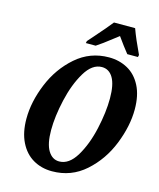

<svg xmlns="http://www.w3.org/2000/svg" viewBox="-135 -1026 939 1132"><g transform="rotate(15 334.5 -460.0)"><path d="M66 -250Q66 -353 111.5 -464Q157 -575 243 -650Q329 -725 444 -725Q507 -725 558 -697Q609 -669 639 -611Q669 -553 669 -467Q669 -366 624.5 -254Q580 -142 494 -65.5Q408 11 291 11Q226 11 175 -19Q124 -49 95 -108Q66 -167 66 -250ZM511 -492Q511 -576 486.5 -617.5Q462 -659 418 -659Q359 -659 315 -585.5Q271 -512 247.5 -409Q224 -306 224 -223Q224 -139 249.5 -97.5Q275 -56 317 -56Q377 -56 421 -129Q465 -202 488 -305Q511 -408 511 -492ZM292 -784 322 -818Q390 -895 418 -931H547Q569 -870 610 -784L607 -771H542Q512 -808 473 -863Q453 -847 443 -840Q382 -792 349 -771H289Z"/></g></svg>

Font: Noto Serif CondExtraBold
Style: Italic
Weight: 800
Width: 3
Italic angle: -12°
Designer: Monotype Design Team
Foundry: Monotype Imaging Inc.
Version: Version 1.001